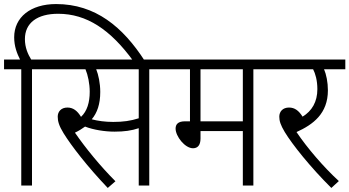

<svg xmlns="http://www.w3.org/2000/svg" viewBox="-20 -916 1725 948"><path d="M85 -574V0H138V-574H237V-622H134C118 -648 103 -681 103 -723C103 -803 164 -848 267 -848C408 -848 525 -770 638 -615H695C587 -783 451 -896 257 -896C131 -896 50 -831 50 -732C50 -687 64 -652 79 -622H0V-574Z M717 -574H817V-622H223V-574H402C414 -546 423 -503 423 -463C423 -410 410 -367 380 -339C362 -369 341 -385 313 -385C282 -385 265 -365 265 -340C265 -318 271 -295 294 -258C333 -195 412 -93 512 12L550 -21C476 -95 403 -184 350 -261C369 -270 385 -280 400 -291C441 -275 498 -266 545 -266C594 -266 629 -271 665 -283V0H717ZM539 -314C499 -314 463 -319 433 -327C460 -359 475 -402 475 -462C475 -505 466 -547 455 -574H665V-332C625 -319 587 -314 539 -314Z M1231 -574H1330V-622H803V-574H918V-317H893C859 -317 847 -302 847 -281C847 -243 893 -184 933 -184C955 -184 970 -198 970 -232V-269H1179V0H1231ZM1179 -574V-317H970V-574Z M1653 -22C1578 -91 1498 -184 1444 -264C1526 -301 1599 -355 1599 -470C1599 -510 1591 -549 1580 -574H1685V-622H1317V-574H1526C1537 -553 1547 -519 1547 -476C1547 -413 1520 -368 1474 -340C1455 -370 1435 -385 1407 -385C1376 -385 1359 -365 1359 -340C1359 -319 1365 -299 1386 -264C1423 -203 1512 -91 1616 12Z"/></svg>

Font: Noto Sans SemiCondensed Light
Style: Regular
Weight: 300
Width: 4
Designer: Monotype Design Team
Foundry: Monotype Imaging Inc.
Version: Version 2.013